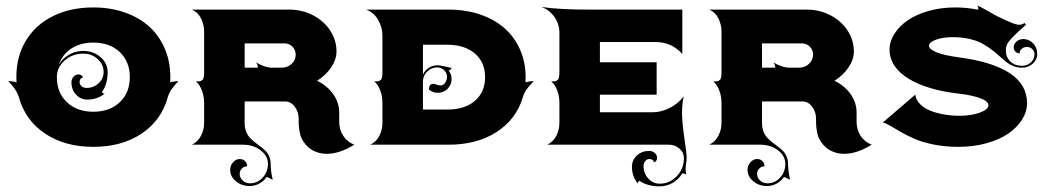

<svg xmlns="http://www.w3.org/2000/svg" viewBox="-20 -523 3780 694"><path d="M9.8 -229.5Q28.1 -229.5 39.8 -225.1Q39.1 -234.4 39.1 -244.1Q39.1 -318.8 73.6 -376.1Q108.2 -433.3 171.4 -464.7Q234.6 -496.1 317.4 -496.1Q379.4 -496.1 431.3 -477.9Q483.2 -459.7 519.3 -427Q555.4 -394.3 575.6 -347.3Q595.7 -300.3 595.7 -244.1Q595.7 -231.2 595.2 -225.1Q606.9 -229.5 625 -229.5Q609.6 -214.1 600.2 -200.4Q590.8 -186.8 585.9 -169.9Q563 -87.6 491.6 -39.9Q420.2 7.8 317.4 7.8Q214.6 7.8 143.2 -39.9Q71.8 -87.6 48.8 -169.9Q40.5 -199.2 9.8 -229.5ZM185.5 -244.1Q185.5 -188 221.8 -153.6Q258.1 -119.1 317.4 -119.1Q376.7 -119.1 413 -153.6Q449.2 -188 449.2 -244.1Q449.2 -300.3 413 -334.7Q376.7 -369.1 317.4 -369.1Q271.2 -369.1 238.3 -347.8Q205.3 -326.4 192.6 -289.1Q205.8 -311.8 229.4 -325.3Q252.9 -338.9 281.2 -338.9Q317.6 -338.9 343.4 -316.5Q369.1 -294.2 369.1 -262.7Q369.1 -218.3 348.1 -190.2Q351.8 -184.3 358.2 -184.3Q332 -163.1 295.9 -163.1Q271.5 -163.1 254.9 -180.9Q238.3 -198.7 238.3 -225.6Q238.3 -237.3 245.7 -245.6Q253.2 -253.9 263.7 -253.9Q270 -253.9 274.7 -250.5Q279.3 -247.1 279.3 -242.2Q274.4 -242.2 271 -237.5Q267.6 -232.9 267.6 -226.6Q267.6 -217.8 274.9 -211.4Q282.2 -205.1 293 -205.1Q318.1 -205.1 336.3 -221.9Q354.5 -238.8 354.5 -262.7Q354.5 -290.3 333 -309.7Q311.5 -329.1 281.2 -329.1Q241.7 -329.1 213.6 -304.2Q185.5 -279.3 185.5 -244.1Z M673.8 0Q696 -11.2 706.9 -33Q717.8 -54.7 717.8 -78.1V-152.8Q717.5 -176.5 709.2 -197.4Q700.9 -218.3 688.2 -228.5Q697.5 -228.5 702 -229.2Q706.5 -230 710.8 -233.3Q715.1 -236.6 716.4 -243.5Q717.8 -250.5 717.8 -262.9V-410.2Q717.8 -433.3 706.8 -456.1Q695.8 -478.8 673.8 -488.3H1025.4Q1071.8 -488.3 1111.1 -468Q1150.4 -447.8 1173.3 -412.8Q1196.3 -377.9 1196.3 -336.9Q1196.3 -307.9 1177.1 -279.5Q1158 -251.2 1126.2 -231Q1162.6 -213.4 1184.3 -182.9Q1206.1 -152.3 1206.1 -116.2V-83Q1206.1 -54.4 1220.7 -32Q1235.4 -9.5 1260.7 0Q1207 33 1161.6 33Q1141.8 33 1124.5 26.7Q1107.2 20.5 1095.6 10.3Q1084 0 1076.3 -11.8Q1068.6 -23.7 1065.4 -36.1Q1059.6 -59.6 1059.6 -83V-92.8Q1059.6 -119.1 1045.3 -137.7Q1031 -156.2 1010.7 -156.2H864.3V-78.1Q864.3 -61.5 869.4 -48.1Q874.5 -34.7 882.8 -25.6Q891.1 -16.6 901.1 -8.8Q911.1 -1 921.3 6.6Q931.4 14.2 939.7 22.3Q948 30.5 953.1 42.5Q958.3 54.4 958.3 69.3Q958.3 80.8 960.4 98.4Q962.6 116 966.1 125.7Q961.9 125.7 954.3 121.3Q946.8 116.9 943.6 116.9Q932.9 132.1 916.9 140.7Q900.9 149.4 882.3 149.4Q853.3 149.4 832.6 132.2Q812 115 812 90.6Q812 75.2 822.5 63.5Q833 51.8 846.4 51.8Q858.2 51.8 865.7 59.3Q873.3 66.9 873.3 78.1Q862.1 78.1 854.2 86.1Q846.4 94 846.4 105.5Q846.4 119.6 857.4 129.6Q868.4 139.6 884 139.6Q910.6 139.6 929.6 119Q948.5 98.4 948.5 69.3Q948.5 40.5 922 20.3Q895.5 0 857.9 0ZM864.3 -278.3H912.1Q912.1 -290 904.8 -297.9Q917.5 -289.6 934 -283.9Q950.4 -278.3 963.4 -278.3H998Q1018.8 -278.3 1033.8 -292Q1048.8 -305.7 1048.8 -325.2Q1048.8 -342.3 1037.1 -354.2Q1025.4 -366.2 1008.8 -366.2H864.3Z M1303.7 -488.3H1601.6Q1663.6 -488.3 1715.5 -470.6Q1767.3 -452.9 1803.5 -421.1Q1839.6 -389.4 1859.7 -343.9Q1879.9 -298.3 1879.9 -244.1Q1879.9 -231.2 1879.4 -225.1Q1891.1 -229.5 1909.2 -229.5Q1893.1 -213.4 1883.5 -200.1Q1874 -186.8 1869.4 -170.2Q1845.7 -91.3 1774.7 -45.7Q1703.6 0 1601.6 0H1318.4Q1340.6 -10.5 1351.4 -32.5Q1362.3 -54.4 1362.3 -78.1V-152.3Q1362.3 -176.3 1354 -197.3Q1345.7 -218.3 1332.8 -228.5Q1342 -228.5 1346.6 -229.2Q1351.1 -230 1355.3 -233.4Q1359.6 -236.8 1361 -243.9Q1362.3 -251 1362.3 -263.7V-395.5Q1362.3 -424.6 1346.6 -451.5Q1330.8 -478.5 1303.7 -488.3ZM1508.8 -127H1596.7Q1659.9 -127 1696.7 -158.6Q1733.4 -190.2 1733.4 -244.1Q1733.4 -298.1 1696.3 -329.7Q1659.2 -361.3 1596.7 -361.3H1508.8V-253.9Q1516.1 -269 1530.5 -278.1Q1544.9 -287.1 1562.5 -287.1Q1569.8 -287.1 1587.6 -282.8Q1605.5 -278.6 1612.5 -277.6Q1610.6 -272.9 1608.2 -271.1Q1605.7 -269.3 1601.6 -268.3Q1612.3 -254.9 1612.3 -237.3Q1612.3 -216.6 1597.8 -202Q1583.3 -187.5 1562.5 -187.5Q1544.7 -187.5 1530.5 -199.2Q1530.5 -220 1545.7 -220Q1550.8 -220 1558.5 -217Q1566.2 -214.1 1571.3 -214.1Q1582.8 -214.1 1589.2 -224.1Q1595.7 -234.1 1595.7 -245.1Q1595.7 -259.3 1585.3 -269.3Q1575 -279.3 1560.5 -279.3Q1539.1 -279.3 1523.9 -264.4Q1508.8 -249.5 1508.8 -228.5Z M1936.5 -498Q1999.5 -488.3 2106.4 -488.3H2446.3V-328.1Q2425.3 -350.6 2401.7 -360.8Q2378.2 -371.1 2348.6 -371.1H2148.4V-297.9H2353.5V-180.7H2148.4V-117.2H2338.9Q2369.9 -117.2 2400.6 -132.8Q2431.4 -148.4 2451.2 -174.8Q2445.3 -147 2445.3 -115.2Q2445.3 -80.6 2453.6 -24.7Q2461.9 31.2 2461.9 48.1Q2461.9 57.9 2460 68.1Q2458.3 76.7 2458.3 87.4Q2458.3 99.6 2460.7 108.2Q2454.1 103.5 2448.5 103.5Q2446.5 103.5 2445.8 104.5Q2432.4 125.7 2410.9 138.2Q2389.4 150.6 2364.3 150.6Q2320.1 150.6 2291.3 130.4Q2285.4 134 2285.4 140.4Q2264.2 114.3 2264.2 80.1Q2264.2 55.7 2282 39.1Q2299.8 22.5 2326.7 22.5Q2338.4 22.5 2346.7 29.9Q2355 37.4 2355 47.9Q2355 54.2 2351.6 58.8Q2348.1 63.5 2343.3 63.5Q2343.3 58.6 2338.6 55.2Q2334 51.8 2327.6 51.8Q2318.8 51.8 2312.5 59.1Q2306.2 66.4 2306.2 77.1Q2306.2 103.5 2323.2 122.2Q2340.3 140.9 2364.3 140.9Q2400.6 140.9 2426.4 113.8Q2452.1 86.7 2452.1 48.1Q2452.1 28.3 2436 14.2Q2419.9 0 2397.5 0H1958Q1980.2 -10.5 1991.1 -32.5Q2002 -54.4 2002 -78.1V-152.3Q2002 -176.3 1993.7 -197.3Q1985.4 -218.3 1972.4 -228.5Q1981.7 -228.5 1986.2 -229.2Q1990.7 -230 1995 -233.4Q1999.3 -236.8 2000.6 -243.9Q2002 -251 2002 -263.7V-405.3Q2002 -436 1983.8 -461.9Q1965.6 -487.8 1936.5 -498Z M2543.9 0Q2566.2 -11.2 2577 -33Q2587.9 -54.7 2587.9 -78.1V-152.8Q2587.6 -176.5 2579.3 -197.4Q2571 -218.3 2558.3 -228.5Q2567.6 -228.5 2572.1 -229.2Q2576.7 -230 2580.9 -233.3Q2585.2 -236.6 2586.5 -243.5Q2587.9 -250.5 2587.9 -262.9V-410.2Q2587.9 -433.3 2576.9 -456.1Q2565.9 -478.8 2543.9 -488.3H2895.5Q2941.9 -488.3 2981.2 -468Q3020.5 -447.8 3043.5 -412.8Q3066.4 -377.9 3066.4 -336.9Q3066.4 -307.9 3047.2 -279.5Q3028.1 -251.2 2996.3 -231Q3032.7 -213.4 3054.4 -182.9Q3076.2 -152.3 3076.2 -116.2V-83Q3076.2 -54.4 3090.8 -32Q3105.5 -9.5 3130.9 0Q3077.1 33 3031.7 33Q3012 33 2994.6 26.7Q2977.3 20.5 2965.7 10.3Q2954.1 0 2946.4 -11.8Q2938.7 -23.7 2935.5 -36.1Q2929.7 -59.6 2929.7 -83V-92.8Q2929.7 -119.1 2915.4 -137.7Q2901.1 -156.2 2880.9 -156.2H2734.4V-78.1Q2734.4 -61.5 2739.5 -48.1Q2744.6 -34.7 2752.9 -25.6Q2761.2 -16.6 2771.2 -8.8Q2781.2 -1 2791.4 6.6Q2801.5 14.2 2809.8 22.3Q2818.1 30.5 2823.2 42.5Q2828.4 54.4 2828.4 69.3Q2828.4 80.8 2830.6 98.4Q2832.8 116 2836.2 125.7Q2832 125.7 2824.5 121.3Q2816.9 116.9 2813.7 116.9Q2803 132.1 2787 140.7Q2771 149.4 2752.4 149.4Q2723.4 149.4 2702.8 132.2Q2682.1 115 2682.1 90.6Q2682.1 75.2 2692.6 63.5Q2703.1 51.8 2716.6 51.8Q2728.3 51.8 2735.8 59.3Q2743.4 66.9 2743.4 78.1Q2732.2 78.1 2724.4 86.1Q2716.6 94 2716.6 105.5Q2716.6 119.6 2727.5 129.6Q2738.5 139.6 2754.2 139.6Q2780.8 139.6 2799.7 119Q2818.6 98.4 2818.6 69.3Q2818.6 40.5 2792.1 20.3Q2765.6 0 2728 0ZM2734.4 -278.3H2782.2Q2782.2 -290 2774.9 -297.9Q2787.6 -289.6 2804.1 -283.9Q2820.6 -278.3 2833.5 -278.3H2868.2Q2888.9 -278.3 2903.9 -292Q2918.9 -305.7 2918.9 -325.2Q2918.9 -342.3 2907.2 -354.2Q2895.5 -366.2 2878.9 -366.2H2734.4Z M3170.9 -80.1 3288.1 -180.7Q3291.3 -161.1 3306.6 -145.9Q3322 -130.6 3345.1 -121.9Q3368.2 -113.3 3394.2 -108.9Q3420.2 -104.5 3447.3 -104.5Q3490.2 -104.5 3521.5 -115.8Q3552.7 -127.2 3552.7 -142.6Q3552.7 -150.9 3542.6 -158.4Q3532.5 -166 3506 -173.5Q3479.5 -180.9 3438.5 -185.5Q3385.3 -191.7 3341.2 -205.1Q3297.1 -218.5 3264.4 -238.3Q3231.7 -258.1 3213.5 -285Q3195.3 -312 3195.3 -343.8Q3195.3 -373.3 3212.9 -400.9Q3230.5 -428.5 3261 -449.6Q3291.5 -470.7 3336.4 -483.4Q3381.3 -496.1 3432.6 -496.1Q3476.3 -496.1 3513.2 -488Q3516.4 -488.8 3516.4 -492.4Q3516.4 -497.6 3512.2 -503.2Q3524.9 -498.3 3551.5 -482.8Q3578.1 -467.3 3584.5 -464.4Q3591.3 -461.2 3605.3 -454.6Q3619.4 -448 3625 -445.6Q3630.6 -443.1 3639.5 -439.6Q3648.4 -436 3654.2 -434.8Q3659.9 -433.6 3665 -433.6Q3675 -433.6 3682.9 -439.9L3688.5 -433.6Q3655 -404.3 3639.9 -388.4Q3624.8 -372.6 3620.2 -363Q3615.7 -353.5 3615.7 -340.6Q3615.7 -316.7 3631.8 -300.9Q3647.9 -285.2 3673.8 -285.2Q3692.6 -285.2 3705.9 -297.2Q3719.2 -309.3 3719.2 -326.4Q3719.2 -337.6 3711.3 -345.5Q3703.4 -353.3 3691.9 -353.3Q3680.9 -353.3 3673.2 -346.6Q3665.5 -339.8 3665.5 -330.3Q3656.5 -330.3 3650.3 -336.5Q3644 -342.8 3644 -351.3Q3644 -364 3654.3 -372.9Q3664.6 -381.8 3679 -381.8Q3699.7 -381.8 3714.5 -366.1Q3729.2 -350.3 3729.2 -328.1Q3729.2 -307.4 3713 -292.8Q3696.8 -278.3 3673.8 -278.3Q3657.2 -278.3 3642.5 -284.4Q3627.7 -290.5 3615.6 -300.3Q3603.5 -310.1 3590.7 -321.8Q3577.9 -333.5 3562.3 -345.2Q3546.6 -356.9 3528.2 -366.7Q3509.8 -376.5 3482.8 -382.6Q3455.8 -388.7 3423.8 -388.7Q3387.7 -388.7 3362.8 -379.4Q3337.9 -370.1 3337.9 -357.4Q3337.9 -345.5 3364.5 -334.2Q3391.1 -323 3448.2 -315.4Q3692.4 -282.2 3692.4 -150.4Q3692.4 -119.6 3674.6 -91.1Q3656.7 -62.5 3625.1 -40.5Q3593.5 -18.6 3546.3 -5.4Q3499 7.8 3444.3 7.8Q3396.5 7.8 3354.7 -0.6Q3313 -9 3285.2 -21.4Q3257.3 -33.7 3235.8 -46.1Q3214.4 -58.6 3197.6 -68.5Q3180.9 -78.4 3170.9 -80.1Z"/></svg>

Font: Agreloy
Style: Medium
Weight: 400
Designer: gluk
Foundry: gluk
Version: Version 0.27